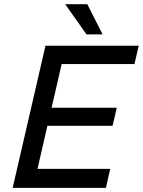

<svg xmlns="http://www.w3.org/2000/svg" viewBox="-20 -912 693 932"><path d="M41.5 0 200.7 -689.9H653.3L632.8 -601.1H279.3L230.5 -389.2H546.9L526.4 -301.3H210L162.1 -92.3H515.1L494.1 0ZM399.9 -745.1 296.4 -891.6H403.8L478 -745.1Z"/></svg>

Font: Acari Sans Medium
Style: Italic
Weight: 500
Italic angle: -13°
Designer: Alfredo Marco Pradil and Stefan Peev
Foundry: Hanken Design Co.
Version: Version 1.045